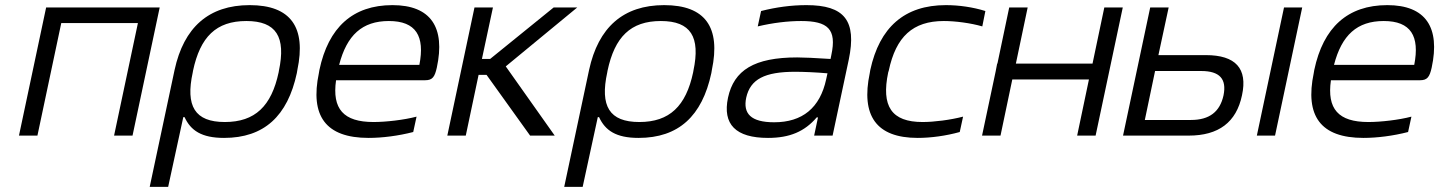

<svg xmlns="http://www.w3.org/2000/svg" viewBox="-20 -529 5615 749"><path d="M54 0H126L219 -439H518L425 0H497L603 -500H160Z M1138 -244 1140 -256C1175 -422 1115 -509 954 -509C794 -509 697 -422 661 -256L564 200H636L695 -72H700C724 -20 766 9 854 9C1010 9 1102 -76 1138 -244ZM732 -247 733 -253C761 -385 823 -447 941 -447C1058 -447 1096 -385 1068 -253L1067 -247C1039 -115 975 -53 857 -53C740 -53 703 -115 732 -247Z M1684 -265C1718 -422 1661 -509 1511 -509C1356 -509 1261 -422 1226 -256L1224 -244C1189 -77 1250 9 1418 9C1471 9 1534 1 1592 -14L1605 -74C1556 -61 1485 -53 1437 -53C1320 -53 1275 -104 1291 -216H1639C1667 -216 1676 -229 1684 -265ZM1303 -276C1333 -392 1393 -447 1497 -447C1603 -447 1638 -388 1616 -276Z M1831 -500 1725 0H1797L1847 -237H1878L2048 0H2144L1953 -270L2232 -500H2140L1892 -299H1860L1903 -500Z M2755 -244 2757 -256C2792 -422 2732 -509 2571 -509C2411 -509 2314 -422 2278 -256L2181 200H2253L2312 -72H2317C2341 -20 2383 9 2471 9C2627 9 2719 -76 2755 -244ZM2349 -247 2350 -253C2378 -385 2440 -447 2558 -447C2675 -447 2713 -385 2685 -253L2684 -247C2656 -115 2592 -53 2474 -53C2357 -53 2320 -115 2349 -247Z M3126 -509C3067 -509 3008 -501 2949 -486L2936 -426C2995 -440 3054 -447 3105 -447C3209 -447 3245 -416 3223 -314L3220 -299C3158 -303 3115 -305 3090 -305C2922 -305 2843 -255 2820 -148C2798 -44 2850 9 2976 9C3061 9 3119 -16 3166 -71H3171L3156 0H3228L3291 -296C3323 -449 3274 -509 3126 -509ZM2891 -148C2907 -220 2963 -249 3082 -249C3113 -249 3162 -247 3208 -243L3203 -220C3179 -108 3110 -52 3000 -52C2909 -52 2878 -86 2891 -148Z M3375 -256 3373 -244C3338 -78 3398 9 3560 9C3611 9 3670 1 3724 -14L3737 -74C3687 -61 3624 -53 3579 -53C3458 -53 3417 -114 3445 -247L3447 -253C3475 -386 3541 -447 3662 -447C3707 -447 3767 -439 3812 -426L3824 -486C3776 -501 3721 -509 3670 -509C3508 -509 3411 -422 3375 -256Z M3811 0H3883L3929 -219H4228L4182 0H4254L4360 -500H4288L4242 -281H3943L3989 -500H3917L3871 -281H3870L3864 -250Z M4361 0H4617C4734 0 4803 -52 4825 -157C4848 -262 4800 -314 4684 -314H4499L4539 -500H4467ZM4446 -61 4486 -252H4666C4738 -252 4766 -221 4753 -157C4739 -93 4698 -61 4626 -61ZM4883 0H4954L5060 -500H4989Z M5565 -265C5599 -422 5542 -509 5392 -509C5237 -509 5142 -422 5107 -256L5105 -244C5070 -77 5131 9 5299 9C5352 9 5415 1 5473 -14L5486 -74C5437 -61 5366 -53 5318 -53C5201 -53 5156 -104 5172 -216H5520C5548 -216 5557 -229 5565 -265ZM5184 -276C5214 -392 5274 -447 5378 -447C5484 -447 5519 -388 5497 -276Z"/></svg>

Font: LT Wave Text Light Italic
Style: Regular
Weight: 300
Designer: Daniel Lyons
Version: Version 2.5 (Glyphs App)